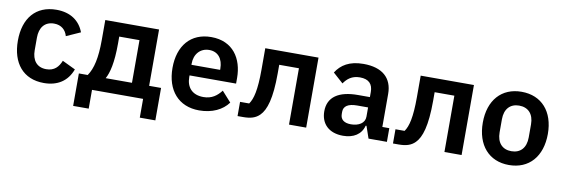

<svg xmlns="http://www.w3.org/2000/svg" viewBox="-51 -902 4132 1410"><g transform="rotate(10 2015.0 -197.0)"><path d="M280 12C381 12 454 -34 488 -126L390 -173C371 -126 341 -91 280 -91C209 -91 173 -140 173 -213V-308C173 -381 209 -431 280 -431C335 -431 368 -399 380 -355L485 -402C454 -484 385 -534 280 -534C126 -534 39 -429 39 -262C39 -94 126 12 280 12Z M522 140H638V0H1019V140H1135V-102H1046V-522H645V-373C645 -239 626 -157 588 -102H522ZM722 -102C747 -146 767 -225 767 -367V-420H918V-102Z M1438 12C1535 12 1611 -25 1654 -84L1585 -161C1553 -120 1515 -90 1452 -90C1368 -90 1325 -141 1325 -216V-229H1672V-271C1672 -414 1597 -534 1434 -534C1281 -534 1192 -427 1192 -262C1192 -95 1284 12 1438 12ZM1436 -438C1502 -438 1539 -389 1539 -317V-308H1325V-316C1325 -388 1369 -438 1436 -438Z M1724 4H1765C1821 4 1858 -7 1888 -37C1931 -80 1960 -168 1960 -356V-420H2107V0H2235V-522H1838V-362C1838 -210 1820 -141 1792 -102H1724Z M2511 12C2589 12 2646 -23 2663 -90H2669L2700 0H2837V-102H2785V-348C2785 -467 2710 -534 2569 -534C2464 -534 2403 -494 2365 -434L2441 -366C2466 -402 2500 -432 2560 -432C2628 -432 2657 -398 2657 -340V-302H2568C2426 -302 2345 -249 2345 -142C2345 -49 2405 12 2511 12ZM2554 -81C2504 -81 2475 -102 2475 -144V-161C2475 -202 2508 -225 2575 -225H2657V-156C2657 -107 2611 -81 2554 -81Z M2883 4H2924C2980 4 3017 -7 3047 -37C3090 -80 3119 -168 3119 -356V-420H3266V0H3394V-522H2997V-362C2997 -210 2979 -141 2951 -102H2883Z M3748 12C3898 12 3991 -94 3991 -262C3991 -429 3898 -534 3748 -534C3599 -534 3506 -429 3506 -262C3506 -94 3599 12 3748 12ZM3748 -91C3682 -91 3640 -134 3640 -213V-310C3640 -388 3682 -431 3748 -431C3815 -431 3857 -388 3857 -310V-213C3857 -134 3815 -91 3748 -91Z"/></g></svg>

Font: Braiins Sans SemiBold
Style: Regular
Weight: 600
Designer: Mike Abbink, Paul van der Laan, Pieter van Rosmalen, Jiri Chlebus, Lubos Buracinsky
Foundry: Bold Monday, Sudetype
Version: Version 1.000;hotconv 1.0.109;makeotfexe 2.5.65596